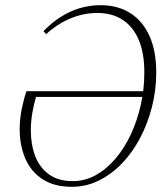

<svg xmlns="http://www.w3.org/2000/svg" viewBox="-20 -707 640 741"><path d="M257 14Q189 14 144 -15.5Q99 -45 77.5 -95.5Q56 -146 56 -208Q56 -247 63.5 -284.5Q71 -322 82 -355H544L540 -333H119Q111 -306 105 -272.5Q99 -239 99 -203Q99 -149 116 -104.5Q133 -60 169 -34Q205 -8 261 -8Q308 -8 349.5 -31Q391 -54 425.5 -94.5Q460 -135 485 -188.5Q510 -242 523.5 -303Q537 -364 537 -428Q537 -503 515 -554Q493 -605 452.5 -631Q412 -657 356 -657Q302 -657 251 -635.5Q200 -614 158 -575L148 -587Q179 -619 214 -641.5Q249 -664 288 -675.5Q327 -687 368 -687Q434 -687 482 -657Q530 -627 556.5 -569Q583 -511 583 -428Q583 -359 566.5 -294.5Q550 -230 520.5 -174Q491 -118 450.5 -76Q410 -34 361 -10Q312 14 257 14Z"/></svg>

Font: Source Serif 4 48pt Light
Style: Italic
Weight: 300
Italic angle: -12°
Designer: Frank Grießhammer
Foundry: Adobe Systems Incorporated
Version: Version 4.004;hotconv 1.0.116;makeotfexe 2.5.65601